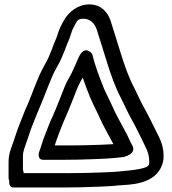

<svg xmlns="http://www.w3.org/2000/svg" viewBox="-20 -726 764 853"><path d="M170.7 -16.1 264.7 -16.1C307.4 -16.1 360.9 -17.3 404 -19.2L448.1 -21.2C475 -22.4 503.6 -25.4 528.1 -28.3C528.1 -28.3 592.5 -41 565.9 -83.5C558.6 -95.2 551.6 -113.2 543.7 -129.1C533 -150.4 495.4 -217.1 487.2 -236.1C472.9 -270 457.4 -297.3 442.2 -332C421.5 -383.1 402.5 -433.6 389.2 -487.1C389.2 -487.1 356.5 -530.6 329.6 -471.4C312.9 -434.8 300.2 -401.3 284.4 -375.7C279 -366.9 273.3 -355.8 268.8 -344.5C252.5 -303.7 230.2 -245.6 214.1 -209.5C200.9 -184 186.3 -140.7 179.3 -124.8C170.6 -104.8 159.8 -65.4 155.2 -54.5C148.2 -38.1 150.7 -16.1 170.7 -16.1ZM223 -79.9C236.4 -120.6 256.6 -172.9 270.5 -203.7C288.9 -244.7 309.5 -299.1 326.3 -341.2C329.9 -348 334 -356 337.2 -362.9C340 -367.6 343.9 -374.5 347.5 -381.1C357.7 -350.6 369.6 -319.9 381.8 -290C398.3 -252.2 413.3 -226 426.8 -193.9C437.1 -170.3 472.8 -107.6 483.9 -85.7C479.4 -85.4 474.4 -85.1 470 -84.8L426 -82.8C384.2 -81 330.9 -79.9 289.3 -79.9ZM81.9 -32.3C81.9 -53.3 90.4 -73.5 98.7 -96.8C105.5 -115.5 117.5 -154.3 122.9 -166.8C133.3 -192.6 151.7 -239.1 159.7 -257.2C184.4 -313.7 205.7 -380.3 229.7 -422.2C237.7 -437.1 246.7 -451.1 255.4 -472.9C261.8 -489.9 266.4 -497 274 -519.5C280.4 -537.5 287.9 -548.6 295.7 -576C299.8 -592.2 307.3 -606 317.6 -624.1C323.5 -634.9 328.2 -643.1 353.2 -642.6C380.2 -642.1 399.9 -622.3 409.2 -596.5C423.8 -547.9 440 -500.7 455.1 -450C471.5 -396.6 493 -335.1 518.4 -288.6C537.2 -251 543.4 -233.6 566.6 -192.3C579.8 -168 589 -150.2 594.2 -139.1L609.1 -109.3C625.9 -72.5 643.1 -48.6 643.1 -7.7C643.1 -1.5 642.3 3.1 641.4 6C637.9 17.8 605.2 27.5 523.3 34.3C506.1 36.3 491.8 37.5 476 38.2L430 40.2C386.8 42 332.4 43.1 289.3 43.1H84.9L84.9 40.7C84.9 36.4 83.2 31.7 81.9 29.4ZM18.1 -7.7V65.3C18.1 68.3 19.2 73.4 21.1 76.6L21.1 87.3C21.1 98 28.6 106.9 40.7 106.9H264.7C308.8 106.9 363.6 105.8 407.9 103.8L453.9 101.8C470.6 101.1 486.8 99.8 504.7 97.7C549.7 94 672.6 98 702.2 0.3C705.5 -10.5 706.9 -21.3 706.9 -32.3C706.9 -89.2 683.3 -120.9 668.9 -152.7L653.8 -182.9C648.3 -194.5 638.9 -212.7 625.4 -237.7C602.7 -278 597.4 -293.6 577.6 -333.4C553.6 -377 533 -435.9 516.9 -488C501.6 -539.8 485.3 -587.1 470.8 -635.5C457.9 -671.6 430.4 -705.3 378.8 -706.4C328.5 -707.4 285.7 -674.5 264.3 -635.9C254.7 -619 241.5 -595.9 234.3 -568C230.1 -553.8 223.5 -543.3 214.1 -516.6C208.5 -499.8 205.7 -497.2 196.6 -473.1C192.1 -462.1 185.4 -450.7 176.3 -433.8C145.9 -380.3 124.9 -312.7 102.8 -261.8C90.6 -236.9 73.7 -190.8 65 -169.1C56.6 -149.5 44.7 -110 39.3 -95.2C32.3 -75.7 18.1 -43.5 18.1 -7.7Z"/></svg>

Font: Tape
Style: Regular
Weight: 500
Foundry: Cannot Into Space Fonts
Version: Version 0.97